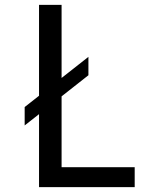

<svg xmlns="http://www.w3.org/2000/svg" viewBox="-20 -770 592 790"><path d="M233.4 -449.2 343.8 -536.1V-460.4L233.4 -373.5V-82H534.2V0H140.6V-300.3L81.5 -253.9V-329.6L140.6 -376V-750H233.4Z"/></svg>

Font: Spartan MB Med
Style: Regular
Weight: 500
Designer: Matt Bailey, Mirko Velimirovic
Foundry: Matt Bailey
Version: Version 1.005